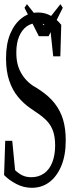

<svg xmlns="http://www.w3.org/2000/svg" viewBox="-24 -894 346 920"><path d="M-4.4 -55.2Q-2 -133.8 1 -219.2H34.7Q41.5 -146 48.3 -78.6Q65.9 -62 83.7 -53.5Q101.6 -44.9 126 -44.9Q160.6 -44.9 186.5 -62.7Q212.4 -80.6 226.3 -115.5Q240.2 -150.4 240.2 -196.8Q240.2 -236.8 230.7 -264.6Q221.2 -292.5 201.7 -313.5Q182.1 -334.5 151.9 -354.5Q151.9 -354.5 123.5 -374Q88.4 -397.9 61.8 -430.4Q35.2 -462.9 20 -508.1Q4.9 -553.2 4.9 -614.7Q4.9 -684.6 25.4 -732.9Q45.9 -781.2 80.6 -807.6Q115.2 -834 158.7 -834Q192.4 -834 220.2 -818.1Q248 -802.2 269.5 -774.9Q267.6 -704.6 265.1 -624H231Q224.1 -695.3 216.8 -756.8Q216.3 -762.2 215.8 -758.3Q189.5 -783.7 155.8 -783.7Q127 -783.7 104 -767.6Q81.1 -751 67.6 -719.5Q54.2 -688 54.2 -641.6Q54.2 -602.5 64 -573.7Q84 -516.6 135.7 -481.9Q150.4 -474.1 165 -463.9Q210.4 -434.1 238 -398.7Q265.6 -363.3 278.3 -320.6Q291 -277.8 291 -220.7Q291 -149.9 269.8 -99.1Q248.5 -48.3 212.4 -21.2Q176.3 5.9 128.4 5.9Q89.4 5.9 54.2 -12.5Q19 -30.8 -4.4 -55.2ZM185.5 -772.9 265.6 -874 276.9 -856.9 209 -720.7H162.1L93.3 -856.9L105 -874Z"/></svg>

Font: Scarab Serif
Style: Condensed-Light
Weight: 300
Designer: John Roberts
Foundry: Scarab
Version: 1.0